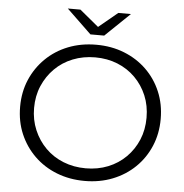

<svg xmlns="http://www.w3.org/2000/svg" viewBox="-59 -938 956 1000"><g transform="rotate(5 419.5 -437.5)"><path d="M420 6Q341 6 273.5 -20.5Q206 -47 156.5 -95.5Q107 -144 79.5 -208.5Q52 -273 52 -350Q52 -427 79.5 -491.5Q107 -556 156.5 -604.5Q206 -653 273 -679.5Q340 -706 420 -706Q499 -706 566 -679.5Q633 -653 682.5 -605Q732 -557 759.5 -492Q787 -427 787 -350Q787 -273 759.5 -208Q732 -143 682.5 -95Q633 -47 566 -20.5Q499 6 420 6ZM420 -60Q483 -60 536.5 -81.5Q590 -103 629.5 -142.5Q669 -182 691 -234.5Q713 -287 713 -350Q713 -413 691 -465.5Q669 -518 629.5 -557.5Q590 -597 536.5 -618.5Q483 -640 420 -640Q357 -640 303 -618.5Q249 -597 209.5 -557.5Q170 -518 147.5 -465.5Q125 -413 125 -350Q125 -288 147.5 -235Q170 -182 209.5 -142.5Q249 -103 303 -81.5Q357 -60 420 -60ZM384 -757 255 -881H321L448 -776H392L519 -881H585L456 -757Z"/></g></svg>

Font: Montserrat Thin
Style: Regular
Weight: 400
Version: Version 9.000